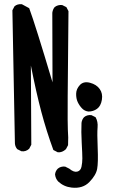

<svg xmlns="http://www.w3.org/2000/svg" viewBox="-20 -768 540 914"><path d="M321 125Q284 121 257 96Q244 82 242 62Q244 46 255 35Q269 23 290 25L310 35Q331 53 347.5 49Q364 45 368 25.5Q372 6 372 -14Q372 -34 369 -88Q366 -142 368 -183Q370 -199 380 -210Q394 -222 415 -220L435 -210Q447 -189 444.5 -161.5Q442 -134 445 -64Q448 6 442.5 36Q437 66 405.5 98.5Q374 131 321 125ZM255 -43 234 -54Q201 -144 176.5 -236.5Q152 -329 127 -456L129 -79L119 -60Q103 -45 82 -48L62 -58Q52 -70 51 -85L39 -719L49 -738Q63 -750 84 -748L119 -729Q148 -651 230 -376L229 -707Q231 -723 240 -734Q255 -746 276 -744L296 -734L306 -715Q300 -187 303 -150.5Q306 -114 304 -77L294 -58Q276 -41 255 -43ZM401 -237Q383 -239 370.5 -252Q358 -265 350 -282Q342 -299 342.5 -322Q343 -345 360.5 -363.5Q378 -382 408.5 -374Q439 -366 454.5 -344.5Q470 -323 465 -293Q460 -263 442 -250Q424 -237 401 -237Z"/></svg>

Font: NaniFont Regular
Style: Regular
Weight: 400
Designer: Nanigashitei
Version: Version 1.036